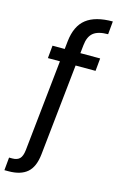

<svg xmlns="http://www.w3.org/2000/svg" viewBox="-191 -824 666 1078"><g transform="rotate(15 142.0 -285.0)"><path d="M32 -548H103L108 -595Q118 -685 170.5 -726Q223 -767 324 -767L317 -691Q259 -691 231.5 -668.5Q204 -646 199 -595L194 -548H309L302 -474H186L130 57Q122 132 84 164.5Q46 197 -24 197H-48L-41 122H-22Q6 122 20.5 107.5Q35 93 39 57L95 -474H25Z"/></g></svg>

Font: Poppins
Style: Regular
Weight: 400
Designer: Ninad Kale (Devanagari), Jonny Pinhorn (Latin)
Version: Version 5.002